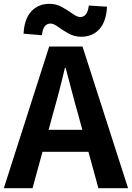

<svg xmlns="http://www.w3.org/2000/svg" viewBox="-28 -983 689 1003"><path d="M436 -954 531 -948Q527 -870 491 -830.5Q455 -791 396 -791Q360 -791 329 -808.5Q298 -826 275 -843Q252 -860 236 -860Q197 -860 191 -799L95 -807Q99 -884 135.5 -923.5Q172 -963 231 -963Q266 -963 297 -945.5Q328 -928 351.5 -911Q375 -894 391 -894Q429 -894 436 -954ZM226 -305H402L380 -386Q367 -430 344.5 -516.5Q322 -603 315 -628H311Q283 -508 248 -386ZM486 0 434 -190H194L142 0H-8L229 -740H403L641 0Z"/></svg>

Font: NotoSansHansBold
Style: Bold
Weight: 700
Designer: Ryoko NISHIZUKA  (kana & ideographs); Paul D. Hunt (Latin, Greek & Cyrillic); Wenlong ZHANG  (bopomofo); Sandoll Communi
Foundry: Adobe Systems Incorporated
Version: Version 1.00;December 8, 2021;FontCreator 13.0.0.2675 64-bit